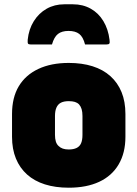

<svg xmlns="http://www.w3.org/2000/svg" viewBox="-20 -857 640 894"><path d="M299 -713Q268 -713 250 -699Q232 -685 222 -650Q197 -650 172.5 -650Q148 -650 123 -650Q113 -650 110.5 -654Q108 -658 109 -672Q114 -721 137.5 -758.5Q161 -796 197.5 -816.5Q234 -837 279 -837H320Q366 -837 402.5 -816.5Q439 -796 461.5 -758.5Q484 -721 490 -672Q492 -658 489 -654Q486 -650 476 -650Q451 -650 426 -650Q401 -650 376 -650Q367 -685 349 -699Q331 -713 299 -713ZM300 -564Q362 -564 411 -548.5Q460 -533 494 -502.5Q528 -472 546 -428Q564 -384 564 -326V-220Q564 -145 532.5 -91.5Q501 -38 442 -10.5Q383 17 300 17Q238 17 189 1.5Q140 -14 106 -44.5Q72 -75 54 -119Q36 -163 36 -220V-326Q36 -403 67.5 -455.5Q99 -508 158.5 -536Q218 -564 300 -564ZM300 -386Q278 -386 264 -379Q250 -372 243 -356.5Q236 -341 236 -317V-229Q236 -211 240 -198Q244 -185 253 -177Q261 -169 272.5 -165Q284 -161 300 -161Q322 -161 336.5 -168Q351 -175 357.5 -190Q364 -205 364 -229V-317Q364 -336 360 -349Q356 -362 348 -371Q340 -379 328.5 -382.5Q317 -386 300 -386Z"/></svg>

Font: Recursive Black
Style: Regular
Weight: 900
Version: Version 1.085